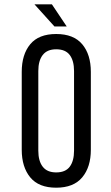

<svg xmlns="http://www.w3.org/2000/svg" viewBox="-20 -865 517 892"><path d="M221 -845H140L233 -742H290ZM241 -707C187 -707 146.8 -691.2 120.5 -659.5C94.2 -627.8 81 -585 81 -531V-169C81 -115.7 94.2 -73 120.5 -41C146.8 -9 187 7 241 7C295 7 335.3 -9 362 -41C388.7 -73 402 -115.7 402 -169V-531C402 -585 388.7 -627.8 362 -659.5C335.3 -691.2 295 -707 241 -707ZM241 -636C269.7 -636 290.7 -627.2 304 -609.5C317.3 -591.8 324 -567 324 -535V-165C324 -133 317.3 -108.2 304 -90.5C290.7 -72.8 269.7 -64 241 -64C213 -64 192.2 -72.8 178.5 -90.5C164.8 -108.2 158 -133 158 -165V-535C158 -567 164.8 -591.8 178.5 -609.5C192.2 -627.2 213 -636 241 -636Z"/></svg>

Font: Bebas Neue Regular two
Style: Regular2
Weight: 400
Designer: Ryoichi Tsunekawa & LGV (GE)
Foundry: Free Software Foundation, Inc.
Version: Version 1.003 August 13, 2016